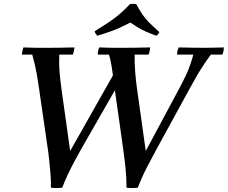

<svg xmlns="http://www.w3.org/2000/svg" viewBox="-20 -946 1172 988"><path d="M146 -665H93Q93 -673 95.5 -684Q98 -695 101 -702Q125 -701 144 -700.5Q163 -700 181.5 -700Q200 -700 221 -700Q256 -700 291.5 -700.5Q327 -701 363 -702Q363 -695 360.5 -684Q358 -673 355 -665H285Q283 -613 286.5 -574Q290 -535 296 -490L341 -169L242 20Q243 -10 240 -49.5Q237 -89 232.5 -129Q228 -169 223 -200L181 -490Q176 -525 169 -566Q162 -607 146 -665ZM1132 -702Q1132 -697 1130.5 -686Q1129 -675 1124 -665H1065Q1043 -635 1026.5 -610Q1010 -585 993.5 -557Q977 -529 956 -490L787 -181Q766 -143 738.5 -90Q711 -37 689 20Q679 21 669.5 21.5Q660 22 651 21.5Q642 21 631 20L730 -169L902 -490Q922 -527 940.5 -567Q959 -607 975 -665H891Q891 -674 893.5 -684.5Q896 -695 899 -702Q942 -701 975.5 -700.5Q1009 -700 1031 -700Q1050 -700 1072.5 -700.5Q1095 -701 1132 -702ZM541 -665H483Q483 -673 485 -684Q487 -695 491 -702Q515 -701 535 -700.5Q555 -700 573.5 -700Q592 -700 611 -700Q645 -700 680.5 -700.5Q716 -701 753 -702Q752 -696 750.5 -686Q749 -676 745 -665H673Q672 -622 675.5 -577Q679 -532 685 -490L730 -169L631 20Q631 -32 626 -81Q621 -130 611 -200L570 -490Q566 -521 562.5 -548.5Q559 -576 554.5 -604.5Q550 -633 541 -665ZM618 -563 399 -181Q384 -154 365.5 -120Q347 -86 330 -50Q313 -14 300 20Q290 21 280 21.5Q270 22 260.5 21.5Q251 21 242 20L341 -169L564 -563ZM481 -762Q476 -767 472.5 -772Q469 -777 467 -785Q504 -808 529 -824.5Q554 -841 572.5 -855Q591 -869 609 -885.5Q627 -902 649 -925Q665 -928 681 -925Q698 -894 711.5 -873.5Q725 -853 745 -832.5Q765 -812 800 -781Q794 -768 785 -762Q752 -774 729.5 -784Q707 -794 689 -805Q671 -816 651 -830Q624 -816 600 -805Q576 -794 548 -784Q520 -774 481 -762Z"/></svg>

Font: Poltawski Nowy
Style: Italic
Weight: 400
Italic angle: -12°
Designer: Adam Pótawski, Mateusz Machalski, Borys Kosmynka, Ania Wieluska
Foundry: Capitalics.wtf
Version: Version 1.001;gftools[0.9.25]